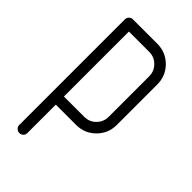

<svg xmlns="http://www.w3.org/2000/svg" viewBox="-201 -517 760 760"><g transform="rotate(45 179.5 -137.0)"><path d="M45.4 159.2V-431.6Q45.4 -441.4 52 -448Q58.6 -454.6 68.4 -454.6H204.6Q252 -454.6 285.2 -421.4Q318.4 -388.2 318.4 -340.8V-113.8Q318.4 -66.4 285.2 -33.2Q252 0 204.6 0H90.8V159.2Q90.8 168.9 84.2 175.3Q77.6 181.6 68.1 181.6Q58.6 181.6 52 175Q45.4 168.5 45.4 159.2ZM90.8 -45.4H204.6Q232.9 -45.4 252.9 -65.4Q272.9 -85.4 272.9 -113.8V-340.8Q272.9 -369.1 252.9 -389.2Q232.9 -409.2 204.6 -409.2H90.8Z"/></g></svg>

Font: OpenGost Type A TT
Style: Regular
Weight: 400
Version: Version 0.3